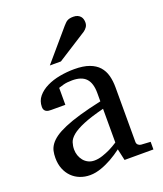

<svg xmlns="http://www.w3.org/2000/svg" viewBox="-138 -823 784 925"><g transform="rotate(-20 254.5 -360.5)"><path d="M331.1 -267.1Q263.7 -250 224.1 -233.4Q184.6 -216.8 164.3 -200Q144 -183.1 138.4 -165.8Q132.8 -148.4 132.8 -129.9Q132.8 -114.3 137.9 -99.4Q143.1 -84.5 152.6 -72.8Q162.1 -61 176 -54Q189.9 -46.9 208 -46.9Q228 -46.9 249.8 -54.2Q271.5 -61.5 289.6 -70.3Q310.5 -80.6 331.1 -94.2ZM344.2 0 331.1 -59.1Q304.7 -39.1 276.9 -23.4Q264.6 -16.6 251 -10.3Q237.3 -3.9 222.9 1.2Q208.5 6.3 193.6 9.3Q178.7 12.2 164.1 12.2Q136.7 12.2 113 2.9Q89.4 -6.3 71.8 -23.9Q54.2 -41.5 44.2 -66.4Q34.2 -91.3 34.2 -123Q34.2 -141.6 37.8 -158.2Q41.5 -174.8 52.7 -190.4Q64 -206.1 84.2 -220.5Q104.5 -234.9 137.5 -249Q170.4 -263.2 218 -277.1Q265.6 -291 331.1 -305.2V-348.1Q331.1 -398.4 308.6 -422.6Q286.1 -446.8 237.8 -446.8Q211.4 -446.8 192.9 -441.9Q174.3 -437 167 -434.1V-347.2H94.2Q87.4 -347.2 80.8 -348.1Q74.2 -349.1 68.8 -352.3Q63.5 -355.5 60.3 -361.1Q57.1 -366.7 57.1 -376Q57.1 -406.7 75.7 -429Q94.2 -451.2 124 -465.8Q153.8 -480.5 190.9 -487.3Q228 -494.1 265.1 -494.1Q311.5 -494.1 342 -482.9Q372.6 -471.7 390.4 -451.7Q408.2 -431.6 415.5 -404.3Q422.9 -377 422.9 -344.2V-64Q422.9 -54.7 429 -48.8Q435.1 -43 443.8 -42L492.2 -39.1V0ZM393.6 -688Q393.6 -674.3 387 -664.6Q380.4 -654.8 370.6 -647.9L218.3 -550.8H161.6L294.4 -706.1Q300.3 -712.4 305.2 -717.5Q310.1 -722.7 315.9 -726.1Q321.8 -729.5 329.3 -731.2Q336.9 -732.9 347.7 -732.9Q360.8 -732.9 369.6 -728.8Q378.4 -724.6 383.8 -718.3Q389.2 -711.9 391.4 -703.9Q393.6 -695.8 393.6 -688Z"/></g></svg>

Font: BabelStone Ogham Stemless
Style: Regular
Weight: 400
Designer: Andrew West
Foundry: BabelStone
Version: Version 2.02 March 14, 2022